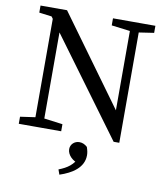

<svg xmlns="http://www.w3.org/2000/svg" viewBox="-97 -750 928 1070"><g transform="rotate(10 367.5 -215.0)"><path d="M40 0H280V-40L165 -55H145L40 -40V0ZM125 0H175V-647H125V0ZM455 -630 575 -615H595L695 -630V-670H455V-630ZM578 7H610V-670H560V-168L195 -670H45V-630L116 -621L578 7ZM445 107C445 94 443 82 436 61C422 48 407 42 391 42C364 42 341 62 341 90C341 123 373 153 410 162L406 122C382 171 351 193 302 212L312 240C382 217 445 177 445 107Z"/></g></svg>

Font: Source Serif Variable
Style: Regular
Weight: 389
Designer: Frank Grießhammer
Foundry: Adobe Systems Incorporated
Version: Version 3.001;hotconv 1.0.111;makeotfexe 2.5.65597